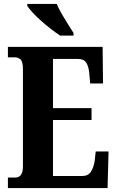

<svg xmlns="http://www.w3.org/2000/svg" viewBox="-20 -951 591 971"><path d="M20 0V-53H57Q96 -53 96 -109V-600Q96 -640 83.5 -650.5Q71 -661 56 -661H20V-714H499L501 -529H436L432 -576Q429 -614 416.5 -633.5Q404 -653 373 -653H248V-404H443V-344H248V-61H397Q426 -61 440 -83Q454 -105 459 -138L464 -185H529L524 0ZM284 -771Q263 -785 237.5 -804.5Q212 -824 187.5 -846Q163 -868 144.5 -888Q126 -908 118 -921V-931H267Q276 -909 291.5 -882Q307 -855 323.5 -829Q340 -803 352 -784V-771Z"/></svg>

Font: Noto Serif Ethiopic ExtraCondensed ExtraBold
Style: Regular
Weight: 800
Width: 2
Designer: Monotype Design Team
Foundry: Monotype Imaging Inc.
Version: Version 2.102; ttfautohint (v1.8.4.7-5d5b)